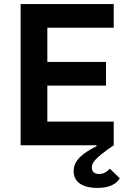

<svg xmlns="http://www.w3.org/2000/svg" viewBox="-20 -718 640 949"><path d="M82 -698H542V-581H214V-412H504V-295H214V-117H542V0C495 32 468 54 453 70C437 87 434 98 434 110C434 134 450 142 470 142C493 142 508 131 523 116L572 163C556 192 519 211 460 211C429 211 400 205 379 192C358 180 344 159 344 128C344 73 390 39 458 4L457 0H82Z"/></svg>

Font: Plexus Sans SemiBold
Style: Regular
Weight: 600
Version: Version 2.001;PS 002.001;hotconv 1.0.70;makeotf.lib2.5.58329